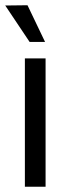

<svg xmlns="http://www.w3.org/2000/svg" viewBox="-29 -713 260 733"><path d="M-9 -692 76 -693 143 -553H84ZM145 0H66V-490H145Z"/></svg>

Font: Gemunu Libre
Style: Regular
Weight: 400
Designer: Puspanada Ekanayake, Sola Matas, Pathum Egodawatta, Kosala Senevirathne
Foundry: mooniak
Version: Version 1.100